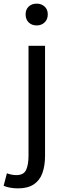

<svg xmlns="http://www.w3.org/2000/svg" viewBox="-64 -795 359 1057"><path d="M35 242Q11 242 -9.5 238Q-30 234 -44 228L-26 159Q-16 163 -2 166Q12 169 26 169Q67 169 80 140Q93 111 93 62V-543H184V62Q184 117 169.5 157.5Q155 198 122 220Q89 242 35 242ZM138 -655Q111 -655 94 -671.5Q77 -688 77 -716Q77 -743 94 -759Q111 -775 138 -775Q164 -775 181.5 -759Q199 -743 199 -716Q199 -688 181.5 -671.5Q164 -655 138 -655Z"/></svg>

Font: Noto Sans KR Thin
Style: Regular
Weight: 400
Version: Version 2.004-H2;hotconv 1.0.118;makeotfexe 2.5.65603